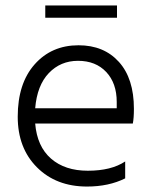

<svg xmlns="http://www.w3.org/2000/svg" viewBox="-20 -679 559 704"><path d="M439 -25Q379 5 299 5Q186 5 115.5 -65.5Q45 -136 45 -251Q45 -373 107 -443Q169 -513 268 -513Q361 -513 416 -452Q471 -391 471 -280Q471 -246 467 -226H109Q116 -142 167 -97.5Q218 -53 302 -53Q388 -53 439 -87ZM266 -456Q202 -456 159 -411Q116 -366 109 -282H408V-305Q408 -374 369.5 -415Q331 -456 266 -456ZM409 -614H146V-659H409Z"/></svg>

Font: Hind Siliguri Light
Style: Regular
Weight: 300
Designer: Jyotish Sonowal
Foundry: Indian Type Foundry
Version: Version 1.001;PS 1.0;hotconv 1.0.86;makeotf.lib2.5.63406; tt